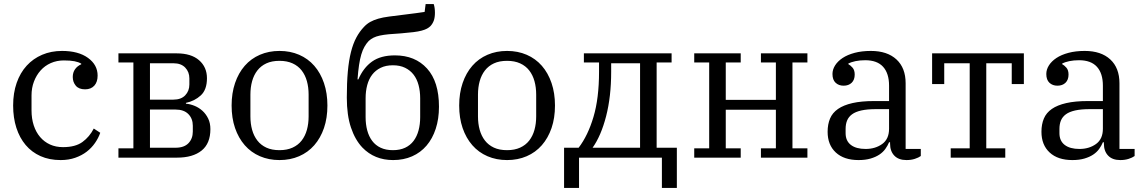

<svg xmlns="http://www.w3.org/2000/svg" viewBox="-20 -780 5669 950"><path d="M280 12Q224 12 180.5 -7.5Q137 -27 107 -62.5Q77 -98 61 -147.5Q45 -197 45 -258Q45 -320 62.5 -370Q80 -420 112 -455Q144 -490 188.5 -509Q233 -528 287 -528Q368 -528 415.5 -493.5Q463 -459 463 -406Q463 -374 446.5 -356Q430 -338 401 -338Q370 -338 355 -356Q340 -374 340 -399Q340 -421 351 -437Q362 -453 382 -462V-465Q369 -473 348.5 -477Q328 -481 296 -481Q261 -481 231.5 -468Q202 -455 181 -431.5Q160 -408 148 -376.5Q136 -345 136 -308V-234Q136 -193 147 -159.5Q158 -126 178.5 -102Q199 -78 227.5 -65Q256 -52 292 -52Q353 -52 388 -77.5Q423 -103 444 -144L476 -123Q467 -97 450 -72.5Q433 -48 409 -29.5Q385 -11 352.5 0.5Q320 12 280 12Z M566 -46H640V-471H566V-516H854Q926 -516 965 -482Q1004 -448 1004 -393Q1004 -336 973.5 -308Q943 -280 900 -271V-267Q922 -265 943.5 -256Q965 -247 982 -231.5Q999 -216 1010 -193.5Q1021 -171 1021 -141Q1021 -70 977.5 -35Q934 0 856 0H566ZM848 -49Q891 -49 912.5 -71.5Q934 -94 934 -129V-158Q934 -193 912 -215.5Q890 -238 848 -238H722V-49ZM838 -287Q876 -287 896.5 -308.5Q917 -330 917 -362V-392Q917 -424 896.5 -445.5Q876 -467 838 -467H722V-287Z M1363 -37Q1400 -37 1427.5 -49.5Q1455 -62 1472.5 -84.5Q1490 -107 1498.5 -137.5Q1507 -168 1507 -204V-312Q1507 -348 1498.5 -378.5Q1490 -409 1472.5 -431.5Q1455 -454 1427.5 -466.5Q1400 -479 1363 -479Q1325 -479 1298 -466.5Q1271 -454 1253.5 -431.5Q1236 -409 1227.5 -378.5Q1219 -348 1219 -312V-204Q1219 -168 1227.5 -137.5Q1236 -107 1253.5 -84.5Q1271 -62 1298 -49.5Q1325 -37 1363 -37ZM1363 12Q1310 12 1266 -7Q1222 -26 1191 -61.5Q1160 -97 1143 -146.5Q1126 -196 1126 -258Q1126 -319 1143 -369Q1160 -419 1191 -454.5Q1222 -490 1266 -509Q1310 -528 1363 -528Q1416 -528 1460 -509Q1504 -490 1535 -454.5Q1566 -419 1583 -369Q1600 -319 1600 -258Q1600 -196 1583 -146.5Q1566 -97 1535 -61.5Q1504 -26 1460 -7Q1416 12 1363 12Z M1925 12Q1833 12 1773 -50Q1737 -88 1716.5 -149Q1696 -210 1696 -297Q1696 -370 1701 -425.5Q1706 -481 1716.5 -522.5Q1727 -564 1743 -594Q1759 -624 1781 -647Q1795 -662 1812 -671.5Q1829 -681 1851.5 -687.5Q1874 -694 1904.5 -698Q1935 -702 1976 -707Q2014 -712 2039 -715Q2064 -718 2081 -721L2086 -760H2126Q2132 -742 2132 -717Q2132 -694 2126.5 -678.5Q2121 -663 2110 -651Q2103 -644 2093 -638.5Q2083 -633 2066.5 -628.5Q2050 -624 2025.5 -621Q2001 -618 1965 -615Q1929 -613 1903.5 -610.5Q1878 -608 1859.5 -604Q1841 -600 1828 -593.5Q1815 -587 1804 -577Q1792 -564 1783 -548Q1774 -532 1767.5 -510Q1761 -488 1756.5 -458Q1752 -428 1749 -387H1753Q1778 -445 1821 -475.5Q1864 -506 1934 -506Q2034 -506 2093 -441Q2152 -376 2152 -252Q2152 -192 2136 -143Q2120 -94 2090.5 -59.5Q2061 -25 2019 -6.5Q1977 12 1925 12ZM1924 -37Q1959 -37 1984.5 -49Q2010 -61 2026.5 -83Q2043 -105 2051 -135Q2059 -165 2059 -200V-294Q2059 -329 2051 -359Q2043 -389 2026.5 -410.5Q2010 -432 1984.5 -444.5Q1959 -457 1924 -457Q1889 -457 1863.5 -444.5Q1838 -432 1821.5 -410.5Q1805 -389 1797 -359Q1789 -329 1789 -294V-200Q1789 -165 1797 -135Q1805 -105 1821.5 -83Q1838 -61 1863.5 -49Q1889 -37 1924 -37Z M2489 -37Q2526 -37 2553.5 -49.5Q2581 -62 2598.5 -84.5Q2616 -107 2624.5 -137.5Q2633 -168 2633 -204V-312Q2633 -348 2624.5 -378.5Q2616 -409 2598.5 -431.5Q2581 -454 2553.5 -466.5Q2526 -479 2489 -479Q2451 -479 2424 -466.5Q2397 -454 2379.5 -431.5Q2362 -409 2353.5 -378.5Q2345 -348 2345 -312V-204Q2345 -168 2353.5 -137.5Q2362 -107 2379.5 -84.5Q2397 -62 2424 -49.5Q2451 -37 2489 -37ZM2489 12Q2436 12 2392 -7Q2348 -26 2317 -61.5Q2286 -97 2269 -146.5Q2252 -196 2252 -258Q2252 -319 2269 -369Q2286 -419 2317 -454.5Q2348 -490 2392 -509Q2436 -528 2489 -528Q2542 -528 2586 -509Q2630 -490 2661 -454.5Q2692 -419 2709 -369Q2726 -319 2726 -258Q2726 -196 2709 -146.5Q2692 -97 2661 -61.5Q2630 -26 2586 -7Q2542 12 2489 12Z M2771 -49H2843Q2889 -109 2916.5 -201.5Q2944 -294 2944 -425V-471H2869V-516H3303V-471H3229V-49H3329V150H3255V0H2845V150H2771ZM3147 -49V-467H3004V-425Q3004 -302 2979 -205Q2954 -108 2912 -49Z M3415 -46H3489V-471H3415V-516H3645V-471H3571V-286H3819V-471H3745V-516H3975V-471H3901V-46H3975V0H3745V-46H3819V-237H3571V-46H3645V0H3415Z M4228 12Q4156 12 4115.5 -25.5Q4075 -63 4075 -128Q4075 -165 4087 -193.5Q4099 -222 4126.5 -241Q4154 -260 4198 -270Q4242 -280 4305 -280H4379V-356Q4379 -417 4349.5 -449.5Q4320 -482 4261 -482Q4235 -482 4213 -477.5Q4191 -473 4177 -465V-463Q4188 -457 4198.5 -445Q4209 -433 4209 -411Q4209 -385 4194 -370.5Q4179 -356 4154 -356Q4130 -356 4114.5 -370.5Q4099 -385 4099 -414Q4099 -436 4112 -456.5Q4125 -477 4149 -493Q4173 -509 4208.5 -518.5Q4244 -528 4289 -528Q4370 -528 4415.5 -486Q4461 -444 4461 -368V-43H4536V-8Q4525 0 4506.5 6Q4488 12 4465 12Q4426 12 4405 -10Q4384 -32 4384 -69V-76H4379Q4372 -59 4360.5 -43Q4349 -27 4331 -15Q4313 -3 4287.5 4.5Q4262 12 4228 12ZM4263 -43Q4311 -43 4345 -67.5Q4379 -92 4379 -143V-240H4314Q4271 -240 4242 -233.5Q4213 -227 4196 -214.5Q4179 -202 4171.5 -184Q4164 -166 4164 -142V-121Q4164 -83 4190 -63Q4216 -43 4263 -43Z M4684 -46H4778V-467H4652V-364H4592V-516H5046V-364H4986V-467H4860V-46H4954V0H4684Z M5286 12Q5214 12 5173.5 -25.5Q5133 -63 5133 -128Q5133 -165 5145 -193.5Q5157 -222 5184.5 -241Q5212 -260 5256 -270Q5300 -280 5363 -280H5437V-356Q5437 -417 5407.5 -449.5Q5378 -482 5319 -482Q5293 -482 5271 -477.5Q5249 -473 5235 -465V-463Q5246 -457 5256.5 -445Q5267 -433 5267 -411Q5267 -385 5252 -370.5Q5237 -356 5212 -356Q5188 -356 5172.5 -370.5Q5157 -385 5157 -414Q5157 -436 5170 -456.5Q5183 -477 5207 -493Q5231 -509 5266.5 -518.5Q5302 -528 5347 -528Q5428 -528 5473.5 -486Q5519 -444 5519 -368V-43H5594V-8Q5583 0 5564.5 6Q5546 12 5523 12Q5484 12 5463 -10Q5442 -32 5442 -69V-76H5437Q5430 -59 5418.5 -43Q5407 -27 5389 -15Q5371 -3 5345.5 4.5Q5320 12 5286 12ZM5321 -43Q5369 -43 5403 -67.5Q5437 -92 5437 -143V-240H5372Q5329 -240 5300 -233.5Q5271 -227 5254 -214.5Q5237 -202 5229.5 -184Q5222 -166 5222 -142V-121Q5222 -83 5248 -63Q5274 -43 5321 -43Z"/></svg>

Font: IBM Plex Serif
Style: Regular
Weight: 400
Designer: Mike Abbink, Paul van der Laan, Pieter van Rosmalen
Foundry: Bold Monday
Version: Version 3.001